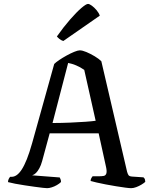

<svg xmlns="http://www.w3.org/2000/svg" viewBox="-20 -983 796 1003"><path d="M226 0Q221 0 203.1 -1.9Q185.3 -3.8 160.2 -7.4Q135.1 -11.1 108.7 -14.9Q82.2 -18.6 59 -23.3Q35.9 -28 21.8 -31.7Q21.8 -40.3 25.5 -48Q29.3 -55.8 33.3 -59.4H41.6Q54.2 -59.4 67.2 -68.3Q80.3 -77.3 93.5 -97.4Q106.7 -117.6 120.2 -151.2Q133.6 -184.7 147.8 -235L263.2 -648.8Q271.7 -657.5 289.2 -669.4Q306.7 -681.2 327.7 -692.8Q348.7 -704.4 367.7 -712.2Q386.8 -720 396.9 -720Q410.4 -720 431.4 -711.1Q452.5 -702.2 474.4 -689.2Q496.3 -676.1 509.4 -663L643.9 -85.8Q646.9 -75.1 651 -68.5Q655 -61.8 669.8 -60.6L729.6 -56.6Q732.4 -53 735.1 -50.3Q737.9 -47.5 738.9 -32.9Q731.4 -26.1 718.7 -18.4Q706 -10.8 691.6 -5.4Q677.2 0 664.9 0Q656.1 0 634.7 -2.8Q613.3 -5.5 586 -10.1Q558.6 -14.6 531.9 -19.7Q505.2 -24.7 483.9 -29.8Q462.6 -34.8 453.3 -37.6Q453.3 -46.5 457.7 -53.5Q462.1 -60.5 463.6 -62.1H495.1Q511.5 -62.1 522 -64.1Q532.4 -66.1 535.8 -77.8Q539.3 -89.5 532.5 -117.3L495.4 -286.5H239.5L200 -141Q194.2 -119.8 185.7 -104.2Q177.2 -88.6 168 -79.5Q158.9 -70.4 148 -67.1L291.9 -56Q293.1 -53.5 295.9 -47.5Q298.7 -41.4 298.7 -32.1Q290.5 -23.9 277.2 -16.2Q264 -8.5 250.2 -4.3Q236.3 0 226 0ZM254.4 -340.4Q302.7 -340.6 347.2 -342.5Q391.7 -344.4 426.5 -346.9Q461.4 -349.4 479.7 -352.1L420.1 -618Q398.4 -633 377.2 -641.7Q356 -650.5 336 -654.2ZM310.7 -768.8Q298.6 -772.5 289.8 -780.1Q281 -787.6 277.2 -792.6Q312.8 -843 346.3 -881.2Q379.7 -919.4 404.8 -941Q430 -962.5 439.6 -962.5Q447.3 -962.5 460.1 -953.1Q472.9 -943.7 484.7 -929.6Q496.5 -915.5 501.3 -901.2Z"/></svg>

Font: Texturina Medium
Style: Regular
Weight: 500
Designer: Guillermo Torres Carreño
Foundry: Omnibus-Type
Version: Version 1.003